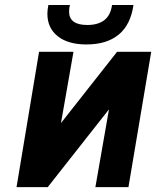

<svg xmlns="http://www.w3.org/2000/svg" viewBox="-20 -764 640 784"><path d="M139.5 -552.5H280L229 -261.5L458 -552.5H597.5L504.5 0H369.5L425 -317.5L175 0H47.5ZM173.5 -708Q173.5 -723.5 177.5 -743.5H265.5Q262 -729.5 262 -717Q262 -662 336.5 -662Q380.5 -662 406 -681.8Q431.5 -701.5 437.5 -743.5H525Q513.5 -663 464.8 -622.8Q416 -582.5 333 -582.5Q258 -582.5 215.8 -616Q173.5 -649.5 173.5 -708Z"/></svg>

Font: JuliaMono ExtraBold
Style: Italic
Weight: 800
Italic angle: -9°
Monospace: yes
Designer: cormullion
Foundry: corm
Version: Version 0.057; ttfautohint (v1.8.4)